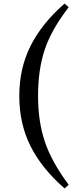

<svg xmlns="http://www.w3.org/2000/svg" viewBox="-20 -843 438 1065"><path d="M191 -311Q191 -169 229 -56.5Q267 56 361 182L338 202Q211 91 149 -33Q87 -157 87 -311Q87 -464 149.5 -588.5Q212 -713 338 -823L361 -803Q264 -677 227.5 -566Q191 -455 191 -311Z"/></svg>

Font: Swei Spring CJKtc
Style: Bold
Weight: 700
Version: Version 1.021